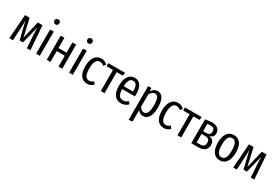

<svg xmlns="http://www.w3.org/2000/svg" viewBox="92 -2093 5256 3624"><g transform="rotate(30 2720.0 -280.5)"><path d="M471.2 -525.9 508.8 0H432.1L414.1 -267.1Q408.2 -344.7 410.2 -444.8L313 -60.1H240.2L146 -443.8Q148.9 -350.6 144 -268.1L128.9 0H50.8L88.9 -525.9H189.9L276.9 -142.1L369.1 -525.9Z M729.5 -714.8Q729.5 -691.4 714.4 -675.8Q699.2 -660.2 674.8 -660.2Q650.4 -660.2 635 -675.8Q619.6 -691.4 619.6 -714.8Q619.6 -739.3 635 -755.1Q650.4 -771 674.8 -771Q699.2 -771 714.4 -755.1Q729.5 -739.3 729.5 -714.8ZM715.3 -525.9V0H634.8V-525.9Z M1122.6 0V-236.8H947.3V0H866.7V-525.9H947.3V-303.2H1122.6V-525.9H1203.6V0Z M1448.2 -714.8Q1448.2 -691.4 1433.1 -675.8Q1418 -660.2 1393.6 -660.2Q1369.1 -660.2 1353.8 -675.8Q1338.4 -691.4 1338.4 -714.8Q1338.4 -739.3 1353.8 -755.1Q1369.1 -771 1393.6 -771Q1418 -771 1433.1 -755.1Q1448.2 -739.3 1448.2 -714.8ZM1434.1 -525.9V0H1353.5V-525.9Z M1751.5 -537.1Q1790 -537.1 1821.3 -524.2Q1852.5 -511.2 1883.3 -481.9L1845.2 -434.1Q1800.3 -471.2 1754.4 -471.2Q1643.1 -471.2 1643.1 -261.2Q1643.1 -152.3 1671.6 -104.7Q1700.2 -57.1 1753.4 -57.1Q1778.8 -57.1 1799.8 -66.4Q1820.8 -75.7 1845.2 -95.2L1883.3 -45.9Q1825.2 12.2 1752.4 12.2Q1659.7 12.2 1607.9 -55.7Q1556.2 -123.5 1556.2 -258.8Q1556.2 -390.6 1608.9 -463.9Q1661.6 -537.1 1751.5 -537.1Z M2270 -525.9 2259.8 -459H2126V0H2044.9V-459H1903.8V-525.9Z M2654.8 -278.8Q2654.8 -258.3 2652.8 -233.9H2374.5Q2377.9 -136.2 2407.2 -95.7Q2436.5 -55.2 2488.8 -55.2Q2522 -55.2 2548.1 -65.9Q2574.2 -76.7 2602.5 -100.1L2638.7 -50.8Q2574.2 12.2 2486.8 12.2Q2394.5 12.2 2342.5 -57.4Q2290.5 -127 2290.5 -257.8Q2290.5 -389.2 2339.8 -463.1Q2389.2 -537.1 2477.5 -537.1Q2563.5 -537.1 2609.1 -471.7Q2654.8 -406.2 2654.8 -278.8ZM2576.7 -294.9V-304.2Q2576.7 -392.1 2552.5 -432.6Q2528.3 -473.1 2477.5 -473.1Q2430.7 -473.1 2404.3 -431.6Q2377.9 -390.1 2374.5 -294.9Z M2978.5 -537.1Q3055.7 -537.1 3095.5 -467.3Q3135.3 -397.5 3135.3 -264.2Q3135.3 -134.8 3091.3 -61.3Q3047.4 12.2 2966.3 12.2Q2897.5 12.2 2852.1 -49.8V200.2L2771.5 210V-525.9H2842.3L2847.2 -456.1Q2898.4 -537.1 2978.5 -537.1ZM2949.2 -55.2Q3049.3 -55.2 3049.3 -264.2Q3049.3 -374.5 3027.3 -423.3Q3005.4 -472.2 2958.5 -472.2Q2897 -472.2 2852.1 -391.1V-120.1Q2890.6 -55.2 2949.2 -55.2Z M3422.4 -537.1Q3460.9 -537.1 3492.2 -524.2Q3523.4 -511.2 3554.2 -481.9L3516.1 -434.1Q3471.2 -471.2 3425.3 -471.2Q3314 -471.2 3314 -261.2Q3314 -152.3 3342.5 -104.7Q3371.1 -57.1 3424.3 -57.1Q3449.7 -57.1 3470.7 -66.4Q3491.7 -75.7 3516.1 -95.2L3554.2 -45.9Q3496.1 12.2 3423.3 12.2Q3330.6 12.2 3278.8 -55.7Q3227.1 -123.5 3227.1 -258.8Q3227.1 -390.6 3279.8 -463.9Q3332.5 -537.1 3422.4 -537.1Z M3940.9 -525.9 3930.7 -459H3796.9V0H3715.8V-459H3574.7V-525.9Z M4242.2 -285.2Q4356.4 -272 4356.4 -155.8Q4356.4 -78.6 4306.9 -39.3Q4257.3 0 4173.3 0H4015.6V-521Q4114.3 -537.1 4162.6 -537.1Q4242.7 -537.1 4288.6 -499.3Q4334.5 -461.4 4334.5 -396Q4334.5 -353.5 4313.2 -326.7Q4292 -299.8 4242.2 -285.2ZM4163.6 -474.1Q4132.8 -474.1 4096.2 -469.2V-309.1H4172.4Q4254.4 -309.1 4254.4 -393.1Q4254.4 -434.6 4231.7 -454.3Q4209 -474.1 4163.6 -474.1ZM4173.3 -63Q4220.2 -63 4246.8 -83.7Q4273.4 -104.5 4273.4 -155.8Q4273.4 -208.5 4248.8 -228.8Q4224.1 -249 4178.2 -249H4096.2V-63Z M4640.6 -537.1Q4733.4 -537.1 4783.9 -468Q4834.5 -398.9 4834.5 -264.2Q4834.5 -135.7 4782.7 -61.8Q4731 12.2 4639.6 12.2Q4547.4 12.2 4495.8 -60.5Q4444.3 -133.3 4444.3 -263.2Q4444.3 -395.5 4495.8 -466.3Q4547.4 -537.1 4640.6 -537.1ZM4640.6 -471.2Q4585.9 -471.2 4558.1 -422.1Q4530.3 -373 4530.3 -263.2Q4530.3 -153.8 4557.9 -104Q4585.4 -54.2 4639.6 -54.2Q4693.8 -54.2 4721.2 -103.8Q4748.5 -153.3 4748.5 -264.2Q4748.5 -373.5 4721.2 -422.4Q4693.8 -471.2 4640.6 -471.2Z M5351.6 -525.9 5389.2 0H5312.5L5294.4 -267.1Q5288.6 -344.7 5290.5 -444.8L5193.4 -60.1H5120.6L5026.4 -443.8Q5029.3 -350.6 5024.4 -268.1L5009.3 0H4931.2L4969.2 -525.9H5070.3L5157.2 -142.1L5249.5 -525.9Z"/></g></svg>

Font: Fira Sans Compressed Book
Style: Regular
Weight: 350
Width: 1
Designer: Carrois Corporate & Edenspiekermann AG
Foundry: Carrois Corporate GbR & Edenspiekermann AG
Version: Version 4.203;PS 004.203;hotconv 1.0.88;makeotf.lib2.5.64775